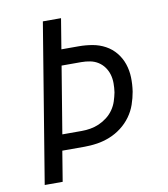

<svg xmlns="http://www.w3.org/2000/svg" viewBox="-82 -805 765 874"><g transform="rotate(-10 300.0 -367.5)"><path d="M54 0 175 -735H259L236 -595H315Q348 -595 379.5 -589.5Q411 -584 438.5 -569Q466 -554 485.5 -530Q505 -506 515 -476.5Q525 -447 526 -414.5Q527 -382 522 -349Q517 -320 507 -291Q497 -262 478.5 -236.5Q460 -211 434.5 -191.5Q409 -172 380 -160.5Q351 -149 321.5 -144.5Q292 -140 263 -140H160L137 0ZM173 -213H263Q283 -213 303.5 -216.5Q324 -220 343.5 -228.5Q363 -237 380.5 -250.5Q398 -264 410.5 -282Q423 -300 429.5 -320Q436 -340 440 -360Q443 -381 443 -402Q443 -423 437.5 -442Q432 -461 420.5 -477Q409 -493 392.5 -503.5Q376 -514 356 -518Q336 -522 315 -522H224Z"/></g></svg>

Font: Zed Sans Extended
Style: Italic
Weight: 400
Width: 7
Italic angle: -9°
Designer: Belleve Invis
Foundry: Belleve Invis
Version: Version 1.0.0; ttfautohint (v1.8.4)